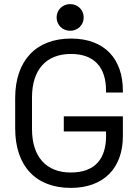

<svg xmlns="http://www.w3.org/2000/svg" viewBox="-20 -902 673 936"><path d="M256 -817C256 -780 285 -752 322 -752C359 -752 388 -780 388 -817C388 -854 359 -882 322 -882C285 -882 256 -854 256 -817ZM54 -276C54 -92 155 14 325 14C486 14 579 -83 579 -238V-335H291V-261H497V-238C497 -130 445 -61 325 -61C205 -61 136 -138 136 -273V-427C136 -562 205 -639 326 -639C443 -639 497 -570 497 -460V-451H579V-460C579 -614 491 -714 326 -714C157 -714 54 -608 54 -424Z"/></svg>

Font: Space Text
Style: Regular
Weight: 400
Designer: Florian Karsten (Space Text), Colophon Foundry (Space Mono)
Foundry: Florian Karsten
Version: Version 1.003;PS 001.003;hotconv 1.0.88;makeotf.lib2.5.64775